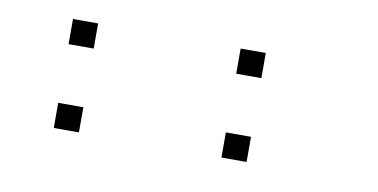

<svg xmlns="http://www.w3.org/2000/svg" viewBox="-37 -854 741 376"><g transform="rotate(10 333.5 -666.5)"><path d="M466.7 -608.3V-558.3H416.7V-608.3ZM133.3 -608.3V-558.3H83.3V-608.3ZM466.7 -775V-725H416.7V-775ZM133.3 -775V-725H83.3V-775Z"/></g></svg>

Font: 0xA000-Boxes
Style: Boxes
Weight: 400
Version: Version 0.1